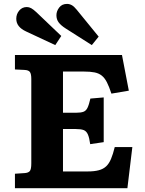

<svg xmlns="http://www.w3.org/2000/svg" viewBox="-20 -989 763 1009"><path d="M58.5 0V-76L111 -79.5Q129 -81 136.7 -90Q144.5 -99 144.5 -131V-574Q144.5 -600 137.5 -610.2Q130.5 -620.5 109 -621.5L58.5 -624V-700H621L657 -512.5L565.5 -497Q553.5 -533.5 542 -556.2Q530.5 -579 515 -591.5Q499.5 -604 477 -608.5Q454.5 -613 420.5 -613H311V-396.5H379Q404.5 -396.5 418.3 -401.5Q432 -406.5 439.7 -422.3Q447.5 -438 455 -471L525 -477V-242L454 -231.5Q449.5 -265.5 441.7 -282.7Q434 -300 419.5 -305.5Q405 -311 377 -311H311V-88H440.5Q475.5 -88 499 -94.3Q522.5 -100.5 537.8 -114.8Q553 -129 563.5 -154Q574 -179 583 -216H675.5L649.5 0ZM462.5 -752 325 -839.5Q300 -855.5 288.3 -871.3Q276.5 -887 276.5 -909Q276.5 -930 291 -949.3Q305.5 -968.5 332.5 -968.5Q345 -968.5 357.3 -961.8Q369.5 -955 383.5 -937.5L498.5 -796.5ZM270.5 -752 117.5 -823.5Q91.5 -835.5 78.5 -852Q65.5 -868.5 65.5 -890.5Q65.5 -915 81 -933.5Q96.5 -952 121 -952Q132.5 -952 144 -945.8Q155.5 -939.5 171 -925L302 -800Z"/></svg>

Font: Literata Variable Black
Style: Regular
Weight: 900
Designer: Latin by Veronika Burian and Jose Scaglione. Greek by Irene Vlachou. Cyrillic by Vera Evstafieva.
Foundry: TypeTogether
Version: Version 3.021